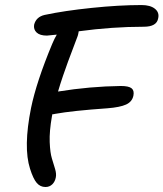

<svg xmlns="http://www.w3.org/2000/svg" viewBox="-20 -730 648 761"><path d="M160.2 11.2Q139.6 11.2 125.7 -4.9Q111.8 -21 99.1 -61Q71.8 -146 103 -301.8Q124.5 -406.2 187 -556.2Q195.8 -577.1 205.1 -592.8Q170.9 -588.9 166 -588.9Q138.2 -588.9 125.2 -601.1Q112.3 -613.3 115.2 -631.8Q123 -663.1 157.2 -670.9Q234.9 -687.5 343.5 -698.7Q452.1 -710 541 -710Q575.7 -710 594 -695.3Q612.3 -680.7 606.9 -657.2Q601.1 -624 549.8 -624Q425.3 -624 292 -606Q290 -593.3 288.1 -587.9Q285.2 -579.6 271.2 -543Q257.3 -506.3 249.5 -485.4Q241.7 -464.4 230 -430.2Q218.3 -396 210 -367.2Q337.4 -387.7 459 -389.2Q490.2 -389.2 501.5 -380.1Q512.7 -371.1 508.8 -351.1Q503.9 -326.7 479.7 -315.7Q455.6 -304.7 405.8 -300.8Q266.1 -291 199.2 -278.8Q191.4 -276.9 187 -276.9Q187 -272 186 -270Q175.3 -209.5 177 -166.7Q178.7 -124 185.8 -101.6Q192.9 -79.1 198.5 -59.8Q204.1 -40.5 201.2 -26.9Q198.2 -10.3 187.3 0.5Q176.3 11.2 160.2 11.2Z"/></svg>

Font: Shantell Sans Normal
Style: Italic
Weight: 400
Italic angle: -11.31°
Designer: Stephen Nixon, Anya Danilova, Shantell Martin
Foundry: Arrow Type
Version: Version 1.006;[559af2be0]